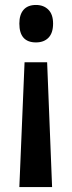

<svg xmlns="http://www.w3.org/2000/svg" viewBox="-20 -569 289 774"><path d="M194 -474Q194 -436 175.5 -417Q157 -398 125 -398Q58 -398 58 -474Q58 -510 75 -529.5Q92 -549 125 -549Q156 -549 175 -530Q194 -511 194 -474ZM79 -318H170L190 185H58Z"/></svg>

Font: Noto Sans Lao UI ExtCond SemBd
Style: Regular
Weight: 600
Width: 2
Designer: Monotype Design Team
Foundry: Monotype Imaging Inc.
Version: Version 2.000; ttfautohint (v1.8.4.7-5d5b)